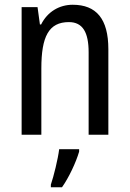

<svg xmlns="http://www.w3.org/2000/svg" viewBox="-20 -567 545 808"><path d="M286 -547C230 -547 180 -518 153 -464H148L138 -537H71V0H154V-279C154 -413 185 -474 270 -474C328 -474 353 -431 353 -347V0H436V-360C436 -488 385 -547 286 -547ZM313 71V61H229C224 102 206 175 194 210V221H241C270 180 300 116 313 71Z"/></svg>

Font: Noto Sans Georgian Condensed
Style: Regular
Weight: 400
Width: 3
Designer: Monotype Design Team, Akaki Razmadze
Foundry: Google LLC
Version: Version 2.005